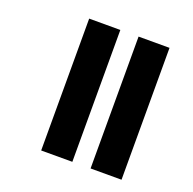

<svg xmlns="http://www.w3.org/2000/svg" viewBox="-113 -736 854 851"><g transform="rotate(20 314.0 -311.0)"><path d="M400 -622H546V0H400ZM167 -622H314V0H167Z"/></g></svg>

Font: Noto Sans Devanagari SemiCondensed ExtraBold
Style: Regular
Weight: 800
Width: 4
Designer: Jelle Bosma - Monotype Design Team
Foundry: Monotype Imaging Inc.
Version: Version 2.004; ttfautohint (v1.8.4.7-5d5b)